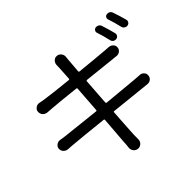

<svg xmlns="http://www.w3.org/2000/svg" viewBox="-189 -1045 1316 1302"><g transform="rotate(-30 468.5 -394.5)"><path d="M788.1 -701.2Q793.9 -690.4 790 -679.2Q786.1 -668 774.4 -663.1Q763.7 -658.2 752 -662.1Q740.2 -666 734.4 -677.7Q708 -727.5 682.6 -765.6Q676.8 -774.4 679.7 -785.2Q682.6 -795.9 693.4 -800.8Q705.1 -805.7 717.3 -802.2Q729.5 -798.8 735.4 -788.1Q763.7 -745.1 788.1 -701.2ZM464.8 -522.5Q458 -521.5 459 -513.7L495.1 -328.1Q497.1 -321.3 503.9 -322.3Q706.1 -356.4 744.1 -363.3Q768.6 -367.2 790 -372.1Q794.9 -374 799.8 -374Q811.5 -374 822.3 -367.2Q836.9 -358.4 839.8 -340.8Q840.8 -336.9 840.8 -333Q840.8 -320.3 834 -310.5Q823.2 -295.9 806.6 -293Q784.2 -290 758.8 -285.2Q702.1 -276.4 518.6 -247.1Q511.7 -246.1 513.7 -239.3Q520.5 -202.1 530.3 -154.8Q540 -107.4 545.4 -81.5Q550.8 -55.7 552.7 -45.9Q560.5 -12.7 564.5 1Q566.4 6.8 566.4 12.7Q566.4 24.4 559.6 35.2Q549.8 50.8 532.2 54.7Q527.3 55.7 523.4 55.7Q509.8 55.7 497.1 46.9Q482.4 35.2 479.5 16.6Q475.6 -12.7 470.7 -31.2Q458 -103.5 434.6 -225.6Q432.6 -233.4 425.8 -231.4Q252 -204.1 163.1 -188.5Q137.7 -183.6 118.2 -179.7Q113.3 -178.7 108.4 -178.7Q95.7 -178.7 85 -185.5Q69.3 -195.3 65.4 -212.9Q64.5 -217.8 64.5 -221.7Q64.5 -233.4 73.2 -244.1Q84 -258.8 101.6 -260.7Q126 -262.7 144.5 -265.6Q206.1 -274.4 410.2 -306.6Q418 -307.6 416 -315.4L379.9 -502Q378.9 -508.8 371.1 -507.8Q208 -482.4 158.2 -472.7Q140.6 -469.7 122.1 -465.8Q117.2 -464.8 112.3 -464.8Q99.6 -464.8 87.9 -471.7Q72.3 -482.4 68.4 -501Q67.4 -504.9 67.4 -508.8Q67.4 -521.5 76.2 -532.2Q86.9 -546.9 105.5 -548.8Q125 -550.8 142.6 -551.8Q198.2 -557.6 356.4 -583Q363.3 -584 362.3 -590.8Q343.8 -680.7 341.8 -690.4Q338.9 -702.1 335.9 -714.8Q335 -719.7 335 -725.6Q335 -737.3 341.8 -747.1Q350.6 -762.7 368.2 -765.6Q372.1 -766.6 376 -766.6Q389.6 -766.6 401.4 -757.8Q416 -747.1 418.9 -728.5Q420.9 -714.8 422.9 -704.1Q423.8 -695.3 441.4 -603.5Q442.4 -595.7 450.2 -597.7Q601.6 -622.1 673.8 -635.7Q689.5 -638.7 704.1 -641.6Q709 -642.6 713.9 -642.6Q725.6 -642.6 736.3 -635.7Q751 -627 753.9 -610.4Q754.9 -605.5 754.9 -601.6Q754.9 -589.8 747.1 -579.1Q736.3 -565.4 719.7 -562.5Q715.8 -561.5 710 -561Q704.1 -560.5 699.2 -559.6Q694.3 -558.6 689.5 -557.6ZM793 -806.6Q789.1 -812.5 789.1 -819.3Q789.1 -822.3 790 -826.2Q793 -836.9 803.7 -840.8Q809.6 -843.8 816.4 -843.8Q822.3 -843.8 827.1 -842.8Q838.9 -838.9 845.7 -828.1Q875 -785.2 899.4 -742.2Q903.3 -735.4 903.3 -729.5Q903.3 -724.6 901.4 -719.7Q897.5 -709 886.7 -704.1Q880.9 -701.2 874 -701.2Q869.1 -701.2 863.3 -703.1Q851.6 -707 845.7 -717.8Q820.3 -765.6 793 -806.6Z"/></g></svg>

Font: Gen Jyuu Gothic P Regular
Style: Regular
Weight: 400
Designer: [Source Han Sans]
Ryoko NISHIZUKA  (kana & ideographs); Paul D. Hunt (Latin, Greek & Cyrillic); Wenlong ZHANG  (bopomofo
Version: Version 1.002.20150607